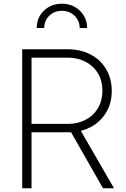

<svg xmlns="http://www.w3.org/2000/svg" viewBox="-20 -1009 675 1029"><path d="M99 -745H343Q412 -745 465.5 -717Q519 -689 549 -638Q579 -587 579 -522Q579 -442 534 -384.5Q489 -327 413 -308L591 0H532L361 -300H149V0H99ZM343 -345Q397 -345 439.5 -367.5Q482 -390 505.5 -430.5Q529 -471 529 -523Q529 -575 505.5 -615Q482 -655 439.5 -677.5Q397 -700 343 -700H149V-345ZM312 -989Q369 -989 408 -951.5Q447 -914 447 -859H407Q407 -898 379.5 -924.5Q352 -951 312 -951Q271 -951 244 -924.5Q217 -898 217 -859H177Q177 -915 215.5 -952Q254 -989 312 -989Z"/></svg>

Font: Eudoxus Sans ExtraLight
Style: Regular
Weight: 200
Designer: Stijn de Vries
Foundry: tokotype
Version: Version 2.005